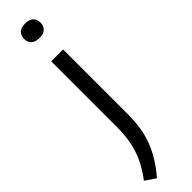

<svg xmlns="http://www.w3.org/2000/svg" viewBox="-355 -738 944 944"><g transform="rotate(-45 117.0 -266.5)"><path d="M42.5 232 -11.5 195Q21 152.5 41.8 109.8Q62.5 67 72 19.5Q81.5 -28 81.5 -85V-542.5H164V-89Q164 -25.5 151.8 28.5Q139.5 82.5 112.5 132.2Q85.5 182 42.5 232ZM122 -664Q94.5 -664 79.8 -677.2Q65 -690.5 65 -714Q65 -738 79.8 -751.5Q94.5 -765 122 -765Q150 -765 164.5 -751.5Q179 -738 179 -714Q179 -690.5 164.5 -677.2Q150 -664 122 -664Z"/></g></svg>

Font: Encode Sans SemiExpanded
Style: Regular
Weight: 400
Width: 6
Designer: Multiple Designers
Foundry: Impallari Type
Version: Version 3.002